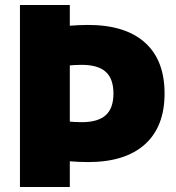

<svg xmlns="http://www.w3.org/2000/svg" viewBox="-20 -750 704 770"><path d="M333 -100Q299 -100 253.5 -103.5Q208 -107 160 -114V-274Q198 -268 239 -264Q280 -260 307 -260Q373 -260 404 -288Q435 -316 435 -375Q435 -434 404 -462Q373 -490 307 -490Q280 -490 239 -486Q198 -482 160 -476V-636Q208 -643 253.5 -646.5Q299 -650 333 -650Q482 -650 561 -579.5Q640 -509 640 -375Q640 -242 561 -171Q482 -100 333 -100ZM60 0V-730H260V0Z"/></svg>

Font: M PLUS 2 Black
Style: Regular
Weight: 900
Designer: Coji Morishita
Foundry: UNDERFOREST DESIGN
Version: Version 1.001